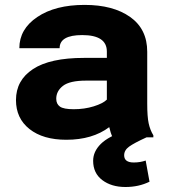

<svg xmlns="http://www.w3.org/2000/svg" viewBox="-20 -558 686 780"><path d="M249.5 9.8Q154.8 9.8 99.9 -33.7Q44.9 -77.1 44.9 -151.4Q44.9 -231.9 114 -277.3Q183.1 -322.8 321.3 -322.8H414.1V-348.6Q414.1 -415.5 314 -415.5Q222.2 -415.5 222.2 -362.3H58.6Q58.6 -439.9 131.6 -489Q204.6 -538.1 323.7 -538.1Q439.5 -538.1 508.8 -489Q578.1 -439.9 578.1 -347.7V-136.7Q578.1 -84 584 -56.9Q589.8 -29.8 603 -8.3V0H437.5Q428.7 -19 423.8 -41.5Q355.5 9.8 249.5 9.8ZM208.5 -156.7Q208.5 -135.7 223.4 -125Q238.3 -114.3 279.3 -114.3Q323.2 -114.3 360.8 -126Q398.4 -137.7 414.1 -153.3V-230.5H330.1Q263.2 -230.5 235.8 -209.2Q208.5 -188 208.5 -156.7ZM495.1 -29.3 575.2 0Q524.9 22.9 504.6 37.6Q484.4 52.2 484.4 72.8Q484.4 102.1 523.4 102.1Q549.3 102.1 571.8 94.2L587.4 180.2Q543.5 201.7 489.7 201.7Q432.6 201.7 395.5 173.6Q358.4 145.5 358.4 95.2Q358.4 57.6 389.6 26.6Q420.9 -4.4 495.1 -29.3Z"/></svg>

Font: Bert Sans Black
Style: Regular
Weight: 900
Designer: Christian Robertson, Adam Twardoch, & Cristiano Sobral
Foundry: Google
Version: Version 12.135;January 10, 2020;FontCreator 12.0.0.2547 64-b